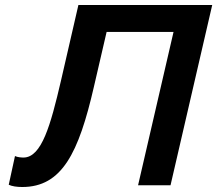

<svg xmlns="http://www.w3.org/2000/svg" viewBox="-20 -742 870 769"><path d="M407 -614H675L533 0H663L830 -722H294L224 -418C183 -242 147 -111 74 -111C67 -111 50 -112 40 -117L15 -2C28 4 47 7 69 7C228 7 295 -129 356 -394Z"/></svg>

Font: Perun SemiBold Italic
Style: Regular
Weight: 400
Italic angle: -12°
Foundry: Copyright (c) Stefan Peev, Context Ltd, 2016
Version: Version 1.026